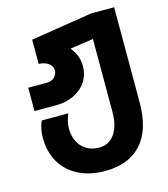

<svg xmlns="http://www.w3.org/2000/svg" viewBox="-114 -639 827 946"><g transform="rotate(-15 300.0 -166.0)"><path d="M50.5 -19.5Q50.5 -65.5 67.5 -103.5H202.5Q186.5 -63 186.5 -30.5Q186.5 8 201.5 37.5Q216.5 67 243.8 83Q271 99 306.5 99Q357.5 99 386.2 58Q415 17 415 -54.5V-426L296 -408.5Q333 -364.5 333 -310.5Q333 -266.5 310.2 -231.5Q287.5 -196.5 247 -177Q206.5 -157.5 155.5 -157.5H45V-276.5H137.5Q166 -276.5 180 -291.8Q194 -307 194 -325.5Q194 -342 183.5 -353.5Q173 -365 157 -370.8Q141 -376.5 125 -376.5V-500L439.5 -550H556.5V-63Q556.5 74 491.8 146Q427 218 306.5 218Q229 218 171.2 189Q113.5 160 82 106.5Q50.5 53 50.5 -19.5Z"/></g></svg>

Font: JuliaMono ExtraBold
Style: Regular
Weight: 800
Monospace: yes
Designer: cormullion
Foundry: corm
Version: Version 0.055; ttfautohint (v1.8.4)